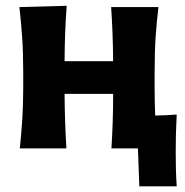

<svg xmlns="http://www.w3.org/2000/svg" viewBox="-20 -524 654 678"><path d="M50 0Q55.5 -53.5 58.8 -103.8Q62 -154 62 -216V-266Q62 -340.5 58.2 -393Q54.5 -445.5 48.5 -499L215.5 -503.5Q212 -457 210.2 -411.8Q208.5 -366.5 208 -308H379.5Q379 -365 377.2 -409.2Q375.5 -453.5 372.5 -499H539.5Q533 -445.5 529.5 -393Q526 -340.5 526 -266V-216Q526 -161.5 528 -116Q547.5 -116.5 566.5 -117.2Q585.5 -118 604 -119.5Q602 -82.5 601.2 -50.2Q600.5 -18 600.5 13.5Q600.5 43.5 601.2 73.8Q602 104 604 134H472L467 0H373.5Q376.5 -48.5 378 -93.8Q379.5 -139 379.5 -192.5H208Q208.5 -139 210 -93.8Q211.5 -48.5 214.5 0Z"/></svg>

Font: Commissioner Flair
Style: Bold
Weight: 700
Designer: Kostas Bartsokas
Foundry: Kostas Bartsokas
Version: Version 1.000; ttfautohint (v1.8.3)